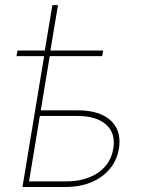

<svg xmlns="http://www.w3.org/2000/svg" viewBox="-20 -748 575 768"><path d="M45.9 -523.4 49.8 -545.9H392.6L388.7 -523.4ZM159.2 -545.9 189.5 -727.5H211.9L181.6 -545.9ZM133.3 -306.6H292Q350.1 -306.6 389.4 -288.1Q428.7 -269.5 446 -235.1Q463.4 -200.7 455.6 -153.3Q447.8 -106.4 418.9 -72Q390.1 -37.6 344.7 -18.8Q299.3 0 241.2 0H69.8L159.7 -542.5H182.1L96.2 -22.5H244.6Q322.3 -22.5 372.8 -57.6Q423.3 -92.8 433.1 -153.3Q443.4 -214.4 404.8 -249.3Q366.2 -284.2 288.6 -284.2H129.4Z"/></svg>

Font: Inter 16pt Thin
Style: Italic
Weight: 250
Italic angle: -9.3988°
Version: Version 4.001;git-66647c0bb